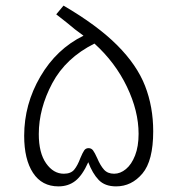

<svg xmlns="http://www.w3.org/2000/svg" viewBox="-20 -660 631 683"><path d="M66 -177Q66 -289 123.5 -387.5Q181 -486 277 -533Q246 -555 217 -580L180 -609L206 -640Q326 -570 396.5 -499.5Q467 -429 496 -354.5Q525 -280 525 -193Q525 -88 486.5 -42.5Q448 3 393 3Q353 3 331 -20Q309 -43 294 -83Q273 -36 248 -16.5Q223 3 188 3Q129 3 97.5 -45Q66 -93 66 -177ZM266 -98Q274 -117 279.5 -125Q285 -133 295 -133Q305 -133 311 -125Q317 -117 326 -97Q337 -71 350 -56.5Q363 -42 386 -42Q408 -42 428 -58.5Q448 -75 460.5 -107Q473 -139 473 -184Q473 -265 431.5 -351.5Q390 -438 316 -505Q214 -454 166 -364Q118 -274 118 -183Q118 -116 144 -79Q170 -42 207 -42Q232 -42 244 -56.5Q256 -71 266 -98Z"/></svg>

Font: Cairo Light
Style: Regular
Weight: 300
Designer: Mohamed Gaber, the designers of Titillium
Foundry: Kief Type Foundry
Version: Version 2.009; ttfautohint (v1.5.33-1714) -l 8 -r 50 -G 200 